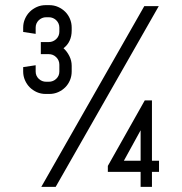

<svg xmlns="http://www.w3.org/2000/svg" viewBox="-20 -724 706 744"><path d="M257.8 -446.8Q257.8 -429.2 251.2 -413.3Q244.6 -397.5 232.9 -385.7Q221.2 -374 205.3 -366.9Q189.5 -359.9 170.9 -359.9H157.2Q138.7 -359.9 122.8 -366.9Q106.9 -374 95.2 -385.7Q83.5 -397.5 76.7 -413.3Q69.8 -429.2 69.8 -446.8V-463.9L118.2 -471.2V-446.8Q118.2 -430.2 130.1 -418.7Q142.1 -407.2 159.2 -407.2H168.9Q186 -407.2 198 -418.7Q210 -430.2 210 -446.8V-473.1Q210 -490.2 198 -502.2Q186 -514.2 168.9 -514.2H138.2V-561H168.9Q177.7 -561 185.1 -564.2Q192.4 -567.4 198 -572.8Q203.6 -578.1 206.8 -585.4Q210 -592.8 210 -601.1V-617.2Q210 -625.5 206.8 -632.8Q203.6 -640.1 198 -645.5Q192.4 -650.9 185.1 -654.1Q177.7 -657.2 168.9 -657.2H159.2Q150.4 -657.2 143.1 -654.1Q135.7 -650.9 130.1 -645.5Q124.5 -640.1 121.3 -632.8Q118.2 -625.5 118.2 -617.2V-592.8L69.8 -600.1V-617.2Q69.8 -634.8 76.7 -650.6Q83.5 -666.5 95.2 -678.2Q106.9 -689.9 122.8 -697Q138.7 -704.1 157.2 -704.1H170.9Q189.5 -704.1 205.3 -697Q221.2 -689.9 232.9 -678.2Q244.6 -666.5 251.2 -650.6Q257.8 -634.8 257.8 -617.2V-606Q257.8 -561.5 226.1 -537.1Q239.7 -524.9 248.8 -506.8Q257.8 -488.8 257.8 -469.2V-446.8ZM568.8 -58.1V0H524.9V-58.1H397.9V-81.1L541 -335H568.8V-101.1H596.2V-58.1ZM524.9 -219.2 460 -101.1H524.9ZM140.1 0 539.1 -700.2H595.2L195.8 0Z"/></svg>

Font: Abel
Style: Regular
Weight: 400
Designer: Matthew Desmond
Foundry: Matthew Desmond
Version: Version 1.002